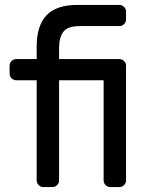

<svg xmlns="http://www.w3.org/2000/svg" viewBox="-20 -760 607 780"><path d="M465 0H428Q417 0 409 -8Q401 -16 401 -27V-434H220V-27Q220 -16 212 -8Q204 0 193 0H156Q145 0 137 -8Q129 -16 129 -27V-434H46Q35 -434 27 -442Q19 -450 19 -461V-493Q19 -504 27 -512Q35 -520 46 -520H129V-570Q129 -656 169 -698Q209 -740 294 -740H465Q476 -740 484 -732Q492 -724 492 -713V-681Q492 -670 484 -662Q476 -654 465 -654H304Q255 -654 237.5 -631Q220 -608 220 -565V-520H465Q476 -520 484 -512Q492 -504 492 -493V-27Q492 -16 484 -8Q476 0 465 0Z"/></svg>

Font: Hezaedrus
Style: Regular
Weight: 400
Designer: Hubert & Fischer
Foundry: Hubert & Fischer
Version: Version 1.10;September 3, 2019;FontCreator 11.5.0.2425 64-bi